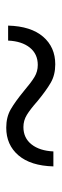

<svg xmlns="http://www.w3.org/2000/svg" viewBox="189 -658 197 615"><g transform="rotate(90 287.5 -350.5)"><path d="M271 -329Q244 -352 226.5 -362.5Q209 -373 188 -373Q153 -373 132.5 -347.5Q112 -322 110 -278H62Q64 -351 97.5 -390Q131 -429 186 -429Q220 -429 245 -414.5Q270 -400 304 -372Q330 -349 348 -338Q366 -327 387 -327Q422 -327 442.5 -353Q463 -379 465 -423H513Q511 -350 477.5 -311Q444 -272 389 -272Q355 -272 330 -286.5Q305 -301 271 -329Z"/></g></svg>

Font: APTA Sans Regular
Style: Regular
Weight: 400
Version: Version 7.200